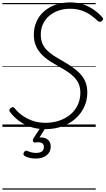

<svg xmlns="http://www.w3.org/2000/svg" viewBox="-20 -1058 880 1601"><path d="M358 19Q299 19 251 5Q203 -9 166 -31.5Q129 -54 103 -79.5Q77 -105 62 -126Q56 -135 58 -142Q60 -149 69 -157Q81 -166 88 -165Q95 -164 101 -157Q125 -125 162.5 -97.5Q200 -70 249 -52Q298 -34 359 -34Q422 -34 475.5 -52.5Q529 -71 568 -104Q607 -137 628.5 -183.5Q650 -230 650 -285Q650 -326 637 -357Q624 -388 599.5 -413.5Q575 -439 540.5 -461.5Q506 -484 463 -508Q432 -525 402 -544Q372 -563 347 -585Q322 -607 303 -633.5Q284 -660 273 -693Q262 -726 262 -768Q262 -827 284 -877Q306 -927 347 -963Q388 -999 443.5 -1018.5Q499 -1038 565 -1038Q623 -1038 671.5 -1022Q720 -1006 760.5 -978Q801 -950 833 -914Q841 -905 839.5 -898Q838 -891 829 -883Q821 -876 812.5 -876Q804 -876 796 -883Q766 -912 732 -935Q698 -958 657 -971.5Q616 -985 564 -985Q512 -985 467.5 -969.5Q423 -954 390 -925.5Q357 -897 338.5 -857.5Q320 -818 320 -769Q320 -729 332 -699Q344 -669 366.5 -644.5Q389 -620 422 -598Q455 -576 496 -553Q538 -529 576 -503.5Q614 -478 644 -447.5Q674 -417 691 -378Q708 -339 708 -287Q708 -221 681.5 -165Q655 -109 607.5 -67.5Q560 -26 496.5 -3.5Q433 19 358 19ZM277 264Q253 264 227 258.5Q201 253 182 240Q175 234 175.5 225.5Q176 217 181 210Q187 201 193 199Q199 197 207 200Q222 207 240 212Q258 217 281 217Q312 217 329 205Q346 193 346 168Q346 143 328 134Q310 125 274 130Q266 131 262 128.5Q258 126 256 121Q253 114 254 108.5Q255 103 260 94L324 -4H367L297 108L282 94Q321 84 347.5 91Q374 98 388.5 117Q403 136 403 164Q403 195 387 217.5Q371 240 343 252Q315 264 277 264ZM0 513H778V523H0ZM0 -20H778V0H0ZM0 -505H778V-500H0ZM0 -1033H778V-1023H0Z"/></svg>

Font: Playwrite IN Guides
Style: Regular
Weight: 400
Designer: Veronika Burian, José Scaglione
Foundry: TypeTogether
Version: Version 1.003